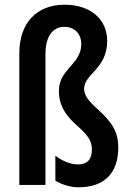

<svg xmlns="http://www.w3.org/2000/svg" viewBox="-20 -851 551 815"><path d="M435 -677C435 -772 361 -831 254 -831C136 -831 62 -753 62 -626V-66H173V-621C173 -696 203 -737 253 -737C298 -737 325 -706 325 -664C325 -577 230 -559 230 -465C230 -420 244 -373 306 -319C355 -275 370 -253 370 -216C370 -175 351 -153 311 -153C277 -153 243 -169 215 -190V-84C248 -64 286 -56 313 -56C425 -56 482 -118 482 -225C482 -294 454 -333 394 -388C354 -423 337 -448 337 -474C337 -537 435 -559 435 -677Z"/></svg>

Font: Noto Sans Malayalam UI ExtraCondensed SemiBold
Style: Regular
Weight: 600
Width: 2
Designer: Jelle Bosma - Monotype Design Team
Foundry: Monotype Imaging Inc.
Version: Version 2.104